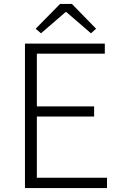

<svg xmlns="http://www.w3.org/2000/svg" viewBox="-20 -949 613 969"><path d="M509 -729V-678H166V-412H455V-361H166V-52H520V0H106V-729ZM160 -804 283 -929H343L465 -804L439 -781L315 -888H311L187 -781Z"/></svg>

Font: Kinto Sans Light
Style: Regular
Weight: 300
Designer: Authors: Ryoko NISHIZUKA  (kana & ideographs); Paul D. Hunt (Latin, Greek & Cyrillic); Wenlong ZHANG  (bopomofo); Sandol
Foundry: Adobe Systems Incorporated, ookami Inc.
Version: Version 0.001